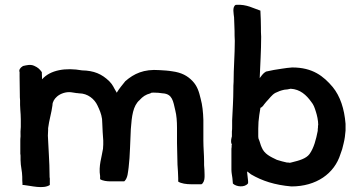

<svg xmlns="http://www.w3.org/2000/svg" viewBox="-20 -775 1505 794"><path d="M61 -457C61 -434 62 -409 62 -384C62 -376 62 -370 63 -360V-341L64 -321C65 -308 66 -294 66 -281V-250C65 -237 64 -225 65 -211C64 -204 64 -196 64 -190V-139C65 -136 65 -131 65 -126V-113C65 -88 72 -66 72 -44C72 -34 72 -23 73 -14V-10H78C107 -7 159 8 186 -10V-37C185 -40 185 -44 185 -49C185 -105 180 -161 178 -214C178 -221 179 -230 179 -237V-245C183 -278 193 -308 197 -340V-341C197 -354 206 -367 214 -374C224 -384 244 -394 266 -394C277 -394 286 -391 297 -390C300 -390 303 -390 306 -389H307C343 -389 371 -365 383 -339C391 -322 399 -305 402 -283L403 -264C404 -242 405 -215 407 -194V-177C407 -171 406 -168 406 -160C401 -126 387 -89 394 -47V-34C405 -27 422 -25 438 -25H493L495 -26C509 -40 509 -64 512 -83C518 -132 518 -189 521 -241C525 -296 530 -337 557 -361H558V-362C570 -375 582 -384 602 -389H603V-390C606 -392 611 -392 616 -392C629 -392 641 -391 653 -389H654C693 -386 696 -357 705 -318C710 -299 712 -273 712 -246V-183C712 -153 714 -124 714 -94C715 -75 717 -57 717 -38V-24C729 -16 751 -13 771 -13H813C821 -17 826 -30 826 -43V-53C826 -65 825 -81 824 -92V-107C824 -136 821 -164 821 -193V-279C820 -311 817 -341 810 -366C803 -396 796 -419 776 -440C755 -462 730 -475 693 -480C676 -483 658 -484 640 -485C574 -490 534 -470 499 -440L498 -439C485 -422 475 -412 463 -392L461 -394V-395C450 -412 448 -423 432 -439C401 -469 369 -483 319 -484C252 -496 188 -486 154 -447C154 -458 153 -464 153 -475V-477L152 -478C144 -489 137 -496 121 -503C105 -510 89 -505 75 -502H74V-501C64 -496 57 -485 61 -477Z M937 -73C937 -60 940 -49 941 -39C942 -31 942 -24 943 -17V-16C957 -2 992 1 1005 -16L1006 -17V-26C1005 -38 1003 -50 1002 -62C1002 -62 1002 -63 1003 -66C1007 -62 1013 -58 1018 -54C1064 -27 1116 -10 1185 -4C1288 -4 1363 -57 1388 -138C1390 -144 1392 -150 1395 -158L1401 -182C1405 -198 1408 -218 1409 -235V-263C1404 -325 1387 -377 1356 -415C1318 -460 1273 -496 1189 -496H1188C1181 -495 1174 -495 1167 -494L1146 -491C1123 -488 1102 -484 1080 -479H1079V-478C1066 -471 1061 -460 1054 -452C1056 -506 1060 -565 1060 -623C1059 -636 1059 -650 1059 -663C1059 -686 1058 -705 1057 -727V-731C1029 -740 1000 -758 957 -755H955C939 -747 947 -716 948 -703C948 -684 950 -667 950 -647C950 -634 950 -620 951 -606C951 -549 946 -493 946 -436C945 -425 945 -416 945 -406C945 -364 942 -320 940 -277V-253C940 -245 940 -238 939 -231V-211C937 -203 933 -191 938 -179H939V-177L938 -176V-175C938 -169 938 -164 937 -160ZM1048 -211V-243C1048 -245 1049 -271 1049 -271C1051 -290 1053 -308 1057 -329C1063 -331 1069 -338 1072 -343C1075 -347 1077 -349 1081 -354C1094 -367 1104 -383 1119 -391C1131 -397 1142 -401 1156 -404C1163 -404 1174 -406 1182 -408C1221 -406 1247 -382 1267 -354C1277 -342 1281 -330 1286 -314C1291 -299 1296 -277 1296 -258C1296 -258 1295 -257 1295 -254V-248C1294 -244 1294 -239 1294 -234C1287 -198 1278 -163 1260 -138C1246 -119 1217 -111 1188 -104C1184 -103 1181 -102 1179 -102C1176 -102 1174 -102 1172 -103H1166C1153 -106 1140 -109 1125 -114C1098 -127 1073 -138 1062 -166C1057 -176 1055 -189 1049 -202C1049 -203 1048 -207 1048 -211Z"/></svg>

Font: Hussar Pisanka
Style: Sbd
Weight: 600
Designer: Robert Jablonski
Foundry: Cannot Into Space Fonts
Version: Version 1.070